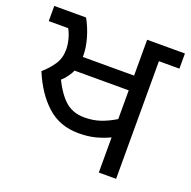

<svg xmlns="http://www.w3.org/2000/svg" viewBox="-121 -734 839 845"><g transform="rotate(20 299.0 -311.0)"><path d="M428 0V-180L429 -165Q395 -149 361 -140.5Q327 -132 284 -132Q196 -132 136 -186.5Q76 -241 38 -333Q68 -359 88 -389Q108 -419 108 -459Q108 -481 101.5 -506.5Q95 -532 84 -551H-7V-622H142Q164 -582 176 -539.5Q188 -497 188 -460Q188 -407 167.5 -371.5Q147 -336 114 -313L118 -357Q150 -282 188 -244Q226 -206 284 -206Q325 -206 359 -217.5Q393 -229 429 -251L428 -239V-622H605V-551H509V0ZM118 -385V-454H465V-385Z"/></g></svg>

Font: hexgurmukhi15
Style: Book
Weight: 400
Designer: Jelle Bosma - Monotype Design Team
Foundry: Monotype Imaging Inc.
Version: Version 2.003